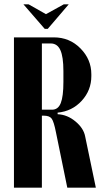

<svg xmlns="http://www.w3.org/2000/svg" viewBox="-20 -873 496 893"><path d="M88.9 -853H112.8L193.8 -807.1L276.9 -853H299.8L202.1 -738.8H188ZM44.9 -699.2H230Q303.7 -699.2 354.2 -647.9Q404.8 -596.7 404.8 -527.8V-519Q404.8 -453.1 360.1 -404.3Q315.4 -355.5 248 -349.1V-341.8Q293 -339.8 330.8 -308.3Q368.7 -276.9 376 -238.8L425.8 0H293L240.2 -257.8Q230.5 -307.1 220.5 -321Q210.4 -335 184.1 -335H174.8V0H44.9ZM274.9 -492.2V-542Q274.9 -609.4 260.7 -640.1Q246.6 -670.9 215.8 -670.9H174.8V-362.8H222.2Q250.5 -362.8 262.7 -393.8Q274.9 -424.8 274.9 -492.2Z"/></svg>

Font: Moniqa Black Heading
Style: Regular
Weight: 900
Designer: Rajesh Rajput
Foundry: Rajesh Rajput
Version: Version 1.000